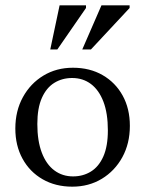

<svg xmlns="http://www.w3.org/2000/svg" viewBox="-20 -690 544 720"><path d="M254 -28.5Q291.5 -28.5 321 -46.8Q350.5 -65 367.5 -103.2Q384.5 -141.5 384.5 -201Q384.5 -265 367.8 -308.8Q351 -352.5 321 -375Q291 -397.5 250.5 -397.5Q213 -397.5 183.5 -379.2Q154 -361 137 -322.8Q120 -284.5 120 -225Q120 -161.5 136.8 -117.5Q153.5 -73.5 183.8 -51Q214 -28.5 254 -28.5ZM251 10Q188 10 139.8 -17.8Q91.5 -45.5 64.5 -94.8Q37.5 -144 37.5 -208Q37.5 -274 65.8 -325.5Q94 -377 142.8 -406.5Q191.5 -436 253.5 -436Q317 -436 365 -408.2Q413 -380.5 440 -331.5Q467 -282.5 467 -218Q467 -152 438.8 -100.5Q410.5 -49 361.8 -19.5Q313 10 251 10ZM288.5 -504.5 360.5 -670H466V-660L321 -504.5ZM168.5 -504.5 203.5 -670H302.5V-660L195 -504.5Z"/></svg>

Font: Newsreader 16pt
Style: Regular
Weight: 400
Designer: Hugues Gentile
Foundry: Production Type
Version: Version 1.003